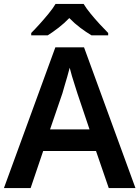

<svg xmlns="http://www.w3.org/2000/svg" viewBox="-20 -958 711 978"><path d="M534 0 469 -189H200L136 0H0L262 -717H408L670 0ZM374 -483Q370 -497 362 -521Q354 -545 346.5 -570.5Q339 -596 335 -613Q330 -593 322.5 -567Q315 -541 308 -518Q301 -495 298 -483L235 -299H436ZM406 -938Q419 -916 441.5 -888.5Q464 -861 488 -835Q512 -809 531 -790V-778H446Q419 -794 389 -816.5Q359 -839 333 -866Q307 -839 278.5 -817Q250 -795 223 -778H139V-790Q158 -809 181.5 -835Q205 -861 227.5 -888.5Q250 -916 263 -938Z"/></svg>

Font: Noto Sans Gujarati SemiBold
Style: Regular
Weight: 600
Designer: Jelle Bosma - Monotype Design Team, Universal Thirst
Foundry: Monotype Imaging Inc.
Version: Version 2.106; ttfautohint (v1.8.4.7-5d5b)